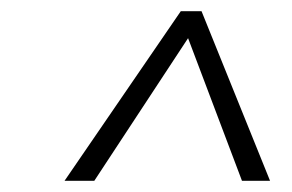

<svg xmlns="http://www.w3.org/2000/svg" viewBox="-20 -849 521 342"><path d="M339 -829 461 -527H411L315 -781L148 -527H95L302 -829Z"/></svg>

Font: Fira Sans Condensed ExtraLight
Style: Italic
Weight: 275
Width: 3
Italic angle: -8°
Designer: Carrois Corporate & Edenspiekermann AG
Foundry: Carrois Corporate GbR & Edenspiekermann AG
Version: Version 4.203